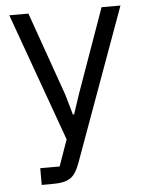

<svg xmlns="http://www.w3.org/2000/svg" viewBox="-52 -558 603 800"><g transform="rotate(-5 249.5 -158.0)"><path d="M278 -165 250 -81H245L221 -165L97 -516H17L210 20L171 130H90V200H131C207 200 228 182 251 120L482 -516H403Z"/></g></svg>

Font: LVC Sans
Style: Regular
Weight: 400
Designer: Mike Abbink, Paul van der Laan, Pieter van Rosmalen
Foundry: Bold Monday
Version: Version 3.0